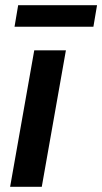

<svg xmlns="http://www.w3.org/2000/svg" viewBox="-20 -720 394 740"><path d="M36 -617H340L354 -700H50ZM19 0H141L234 -526H112Z"/></svg>

Font: Archivo SemiBold
Style: Italic
Weight: 600
Italic angle: -10°
Designer: Hector Gatti
Foundry: Omnibus-Type
Version: Version 2.001